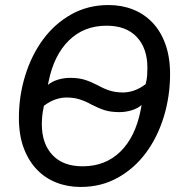

<svg xmlns="http://www.w3.org/2000/svg" viewBox="-20 -730 722 762"><path d="M300 12Q248 12 203.5 -5.5Q159 -23 126 -57.5Q93 -92 74 -143Q55 -194 55 -262Q55 -349 80 -430Q105 -511 151 -573.5Q197 -636 263 -673Q329 -710 411 -710Q463 -710 507.5 -692.5Q552 -675 585 -640.5Q618 -606 636.5 -554.5Q655 -503 655 -436Q655 -349 630.5 -268Q606 -187 560 -124.5Q514 -62 448 -25Q382 12 300 12ZM308 -70Q398 -70 457.5 -128Q517 -186 538 -292L542 -313Q525 -299 501.5 -292Q478 -285 454 -285Q420 -285 396 -292.5Q372 -300 343 -315Q320 -328 296.5 -335.5Q273 -343 244 -343Q223 -343 200.5 -335.5Q178 -328 154 -310L153 -303Q149 -285 147.5 -268Q146 -251 146 -237Q146 -160 188 -115Q230 -70 308 -70ZM403 -628Q313 -628 253.5 -569.5Q194 -511 173 -407L170 -393Q187 -407 210.5 -414Q234 -421 258 -421Q292 -421 316 -413.5Q340 -406 369 -391Q392 -378 415.5 -370.5Q439 -363 468 -363Q489 -363 511.5 -370.5Q534 -378 558 -396Q563 -415 564 -431Q565 -447 565 -461Q565 -538 523 -583Q481 -628 403 -628Z"/></svg>

Font: IBM Plex Sans Text
Style: Italic
Weight: 450
Italic angle: -11°
Designer: Mike Abbink, Paul van der Laan, Pieter van Rosmalen
Foundry: Bold Monday
Version: Version 3.005